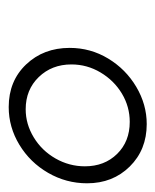

<svg xmlns="http://www.w3.org/2000/svg" viewBox="22 -870 357 441"><g transform="rotate(90 200.5 -649.5)"><path d="M90 -631Q90 -679 114.5 -719.5Q139 -760 179.5 -784Q220 -808 265 -808Q324 -808 362.5 -769Q401 -730 401 -671Q401 -623 377 -581.5Q353 -540 312.5 -515.5Q272 -491 226 -491Q166 -491 128 -531Q90 -571 90 -631ZM362 -666Q362 -711 333.5 -740Q305 -769 260 -769Q225 -769 195 -751Q165 -733 146.5 -702Q128 -671 128 -635Q128 -590 157 -560Q186 -530 231 -530Q265 -530 295.5 -548.5Q326 -567 344 -598.5Q362 -630 362 -666Z"/></g></svg>

Font: Barlow Light
Style: Italic
Weight: 300
Italic angle: -7°
Designer: Jeremy Tribby
Foundry: Tribby Type
Version: Version 1.408